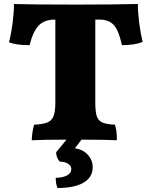

<svg xmlns="http://www.w3.org/2000/svg" viewBox="-20 -699 759 961"><path d="M457 -601V-187Q457 -139 464.5 -117Q472 -95 492 -86Q512 -77 555 -75Q565 -49 565 3Q514 0 388 0L355 43Q397 50 420.5 76.5Q444 103 444 138Q444 188 398.5 215Q353 242 268 242Q259 224 259 191Q292 191 314.5 179.5Q337 168 337 147Q337 131 320.5 120.5Q304 110 279 110Q261 89 261 63L313 0Q190 0 139 3Q139 -14 142.5 -37Q146 -60 151 -75Q195 -77 217 -86Q239 -95 248 -117.5Q257 -140 257 -187V-601H255Q202 -601 173.5 -571Q145 -541 128 -473Q57 -473 25 -488Q36 -529 43 -583.5Q50 -638 50 -679Q134 -676 363 -676Q545 -676 670 -679Q670 -637 676.5 -585.5Q683 -534 694 -489Q655 -473 590 -473Q576 -542 551.5 -571.5Q527 -601 477 -601Z"/></svg>

Font: Vollkorn SC Black
Style: Regular
Weight: 900
Designer: Friedrich Althausen
Foundry: Friedrich Althausen
Version: Version 4.015